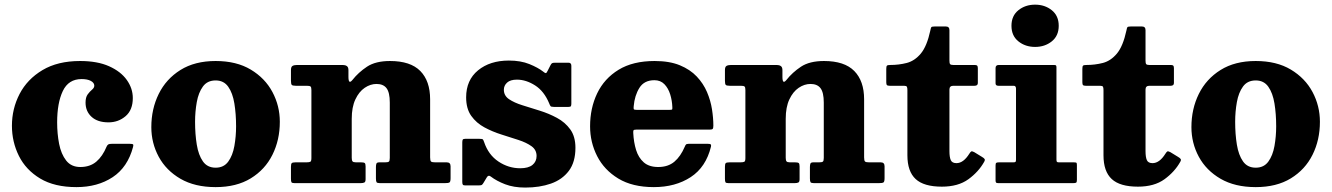

<svg xmlns="http://www.w3.org/2000/svg" viewBox="-20 -806 5862 845"><path d="M32.5 -252.5Q32.5 -327.5 66.2 -392.5Q100 -457.5 167 -497.5Q234 -537.5 332.5 -537.5Q408.5 -537.5 460 -514.5Q511.5 -491.5 538 -454.2Q564.5 -417 564.5 -374.5Q564.5 -322 532.8 -294.8Q501 -267.5 457.5 -267.5Q409.5 -267.5 383 -291.8Q356.5 -316 356.5 -354.5Q356.5 -378 366 -390.8Q375.5 -403.5 385.2 -411.5Q395 -419.5 395 -429Q395 -441.5 380 -449.8Q365 -458 339 -458Q281.5 -458 256.5 -405.5Q231.5 -353 231.5 -267.5Q231.5 -217.5 240.2 -172.8Q249 -128 271.2 -99.5Q293.5 -71 333.5 -71Q376 -71 403.8 -94.5Q431.5 -118 449.5 -161.5Q452.5 -168 456.8 -170.5Q461 -173 471.5 -173H551.5Q563 -173 565.5 -170.5Q568 -168 565.5 -159Q542 -70 475.8 -26.2Q409.5 17.5 316.5 17.5Q220 17.5 157 -20.2Q94 -58 63.2 -119.8Q32.5 -181.5 32.5 -252.5Z M646 -246.5Q646 -326.5 678.5 -392.5Q711 -458.5 774.2 -498Q837.5 -537.5 929 -537.5Q1020.5 -537.5 1083.5 -499.8Q1146.5 -462 1179 -401Q1211.5 -340 1211.5 -270Q1211.5 -190 1179 -124.8Q1146.5 -59.5 1083.5 -21Q1020.5 17.5 929 17.5Q837.5 17.5 774.2 -19.2Q711 -56 678.5 -116.2Q646 -176.5 646 -246.5ZM838.5 -270Q838.5 -215.5 846 -169.5Q853.5 -123.5 873 -95.8Q892.5 -68 929 -68Q965 -68 984.5 -94.8Q1004 -121.5 1011.5 -163.5Q1019 -205.5 1019 -250Q1019 -304.5 1011.5 -350.5Q1004 -396.5 984.5 -424.2Q965 -452 929 -452Q892.5 -452 873 -425.2Q853.5 -398.5 846 -356.5Q838.5 -314.5 838.5 -270Z M1330.5 -428.5H1281.5Q1267.5 -428.5 1264 -432.5Q1260.5 -436.5 1260.5 -450.5V-497.5Q1260.5 -512 1267.5 -516Q1274.5 -520 1287 -520H1489Q1499.5 -520 1506.5 -515.2Q1513.5 -510.5 1513.5 -497V-468Q1513.5 -432.5 1531 -454Q1557.5 -487.5 1595.2 -512.5Q1633 -537.5 1696.5 -537.5Q1786.5 -537.5 1829.8 -493.5Q1873 -449.5 1873 -369V-113.5Q1873 -99 1877 -95.2Q1881 -91.5 1895.5 -91.5H1946.5Q1963 -91.5 1963 -74V-22Q1963 -6 1958 -3Q1953 0 1938 0H1652Q1640 0 1637.2 -4.2Q1634.5 -8.5 1634.5 -21V-71Q1634.5 -81 1636.8 -86.2Q1639 -91.5 1649.5 -91.5H1674.5Q1687.5 -91.5 1691.5 -94.8Q1695.5 -98 1695.5 -111V-354.5Q1695.5 -399 1681.2 -417.8Q1667 -436.5 1637 -436.5Q1610 -436.5 1585 -419.5Q1560 -402.5 1544 -368.5Q1528 -334.5 1528 -283V-111.5Q1528 -100 1531.5 -95.8Q1535 -91.5 1547 -91.5H1569.5Q1581 -91.5 1585 -88.5Q1589 -85.5 1589 -73.5V-17.5Q1589 -5.5 1583.5 -2.8Q1578 0 1567 0H1276Q1265 0 1262.8 -4Q1260.5 -8 1260.5 -19.5V-72Q1260.5 -84.5 1264 -88Q1267.5 -91.5 1280 -91.5H1327.5Q1341.5 -91.5 1346 -94.2Q1350.5 -97 1350.5 -110.5V-409.5Q1350.5 -422 1346.8 -425.2Q1343 -428.5 1330.5 -428.5Z M2397 -351Q2374.5 -405 2334.8 -430.2Q2295 -455.5 2255 -455.5Q2226 -455.5 2211.8 -442.5Q2197.5 -429.5 2197.5 -411Q2197.5 -385 2220.2 -369.5Q2243 -354 2279 -342.8Q2315 -331.5 2355.2 -319Q2395.5 -306.5 2431.2 -287.2Q2467 -268 2489.8 -236.5Q2512.5 -205 2512.5 -155.5Q2512.5 -92.5 2483.5 -54Q2454.5 -15.5 2404.8 2Q2355 19.5 2291.5 19.5Q2241 19.5 2203.2 5Q2165.5 -9.5 2140 -29Q2129.5 -37.5 2122.5 -25.5L2108 -1.5Q2104.5 4.5 2101.2 7.2Q2098 10 2087 10H2027.5Q2019.5 10 2017 6.8Q2014.5 3.5 2014.5 -5.5V-178.5Q2014.5 -187.5 2016.5 -191.2Q2018.5 -195 2027 -195H2090.5Q2102.5 -195 2105 -192.5Q2107.5 -190 2110.5 -181Q2129.5 -124.5 2173.8 -95Q2218 -65.5 2269.5 -65.5Q2305.5 -65.5 2323.5 -80.2Q2341.5 -95 2341.5 -119.5Q2341.5 -146.5 2319.2 -162.5Q2297 -178.5 2261.8 -190Q2226.5 -201.5 2186.8 -214Q2147 -226.5 2111.8 -245.5Q2076.5 -264.5 2054 -296Q2031.5 -327.5 2031.5 -377.5Q2031.5 -453.5 2084 -496.5Q2136.5 -539.5 2219.5 -539.5Q2271.5 -539.5 2309.8 -524Q2348 -508.5 2371 -490.5Q2378 -484.5 2381.8 -484.2Q2385.5 -484 2390 -494L2402.5 -518.5Q2406 -525.5 2409.5 -527.8Q2413 -530 2424 -530H2482Q2494.5 -530 2494.5 -516.5V-350Q2494.5 -342 2492.5 -338.8Q2490.5 -335.5 2482 -335.5H2417.5Q2405.5 -335.5 2402.8 -339.2Q2400 -343 2397 -351Z M2577 -250Q2577 -330 2608.2 -395.2Q2639.5 -460.5 2702.5 -499Q2765.5 -537.5 2861 -537.5Q2926.5 -537.5 2972 -518.8Q3017.5 -500 3046.5 -469.2Q3075.5 -438.5 3091.5 -401Q3107.5 -363.5 3113.5 -325Q3119.5 -286.5 3119.5 -253Q3119.5 -242 3116.5 -238.8Q3113.5 -235.5 3102 -235.5H2779.5Q2770 -235.5 2768.2 -232.5Q2766.5 -229.5 2767 -220.5Q2769 -179.5 2779.5 -145.8Q2790 -112 2813.2 -91.5Q2836.5 -71 2877 -71Q2920 -71 2947.8 -94.2Q2975.5 -117.5 2994 -161Q2996 -166.5 2999 -169.8Q3002 -173 3010.5 -173H3096Q3105.5 -173 3108 -170.5Q3110.5 -168 3109 -160.5Q3087 -70.5 3019.8 -26.5Q2952.5 17.5 2857.5 17.5Q2763.5 17.5 2701.2 -20.2Q2639 -58 2608 -119Q2577 -180 2577 -250ZM2782.5 -322.5H2925.5Q2936 -322.5 2937.8 -324Q2939.5 -325.5 2939 -334.5Q2938 -363.5 2929.5 -390.8Q2921 -418 2904 -435.5Q2887 -453 2860 -453Q2815 -453 2794 -419.2Q2773 -385.5 2769 -339Q2768 -329 2769.2 -325.8Q2770.5 -322.5 2782.5 -322.5Z M3240.5 -428.5H3191.5Q3177.5 -428.5 3174 -432.5Q3170.5 -436.5 3170.5 -450.5V-497.5Q3170.5 -512 3177.5 -516Q3184.5 -520 3197 -520H3399Q3409.5 -520 3416.5 -515.2Q3423.5 -510.5 3423.5 -497V-468Q3423.5 -432.5 3441 -454Q3467.5 -487.5 3505.2 -512.5Q3543 -537.5 3606.5 -537.5Q3696.5 -537.5 3739.8 -493.5Q3783 -449.5 3783 -369V-113.5Q3783 -99 3787 -95.2Q3791 -91.5 3805.5 -91.5H3856.5Q3873 -91.5 3873 -74V-22Q3873 -6 3868 -3Q3863 0 3848 0H3562Q3550 0 3547.2 -4.2Q3544.5 -8.5 3544.5 -21V-71Q3544.5 -81 3546.8 -86.2Q3549 -91.5 3559.5 -91.5H3584.5Q3597.5 -91.5 3601.5 -94.8Q3605.5 -98 3605.5 -111V-354.5Q3605.5 -399 3591.2 -417.8Q3577 -436.5 3547 -436.5Q3520 -436.5 3495 -419.5Q3470 -402.5 3454 -368.5Q3438 -334.5 3438 -283V-111.5Q3438 -100 3441.5 -95.8Q3445 -91.5 3457 -91.5H3479.5Q3491 -91.5 3495 -88.5Q3499 -85.5 3499 -73.5V-17.5Q3499 -5.5 3493.5 -2.8Q3488 0 3477 0H3186Q3175 0 3172.8 -4Q3170.5 -8 3170.5 -19.5V-72Q3170.5 -84.5 3174 -88Q3177.5 -91.5 3190 -91.5H3237.5Q3251.5 -91.5 3256 -94.2Q3260.5 -97 3260.5 -110.5V-409.5Q3260.5 -422 3256.8 -425.2Q3253 -428.5 3240.5 -428.5Z M4311.5 -94Q4287 -50 4242 -17.2Q4197 15.5 4125 15.5Q4046 15.5 4009.8 -18Q3973.5 -51.5 3973.5 -122.5V-409.5Q3973.5 -420 3971.2 -424.2Q3969 -428.5 3958.5 -428.5H3895.5Q3886.5 -428.5 3883.5 -431.5Q3880.5 -434.5 3880.5 -444V-502.5Q3880.5 -514 3883.5 -517Q3886.5 -520 3897.5 -520Q3936 -520 3970.8 -529Q4005.5 -538 4032.5 -570.2Q4059.5 -602.5 4074.5 -672Q4076.5 -682.5 4078.5 -686Q4080.5 -689.5 4094 -689.5H4142.5Q4158.5 -689.5 4158.5 -673.5V-539Q4158.5 -527.5 4161.5 -523.8Q4164.5 -520 4175.5 -520H4270Q4278 -520 4280.8 -517Q4283.5 -514 4283.5 -505.5V-440.5Q4283.5 -428.5 4269 -428.5H4175.5Q4158.5 -428.5 4158.5 -412V-141.5Q4158.5 -114 4164.5 -101Q4170.5 -88 4189.5 -88Q4220 -88 4246 -129.5Q4251 -137.5 4254.5 -139.5Q4258 -141.5 4267.5 -136.5L4301 -116Q4310.5 -110.5 4313.2 -106.2Q4316 -102 4311.5 -94Z M4431.5 -692.5Q4431.5 -736.5 4462 -761Q4492.5 -785.5 4535.5 -785.5Q4578.5 -785.5 4609 -761Q4639.5 -736.5 4639.5 -692.5Q4639.5 -648.5 4609 -624Q4578.5 -599.5 4535.5 -599.5Q4492.5 -599.5 4462 -624Q4431.5 -648.5 4431.5 -692.5ZM4441.5 -428.5H4374Q4361.5 -428.5 4361.5 -439V-506.5Q4361.5 -520 4375.5 -520H4617.5Q4624.5 -520 4627 -518.5Q4629.5 -517 4629.5 -510V-104Q4629.5 -97 4631.2 -94.2Q4633 -91.5 4640 -91.5H4706Q4714 -91.5 4716.8 -90Q4719.5 -88.5 4719.5 -80V-14.5Q4719.5 -4.5 4716.2 -2.2Q4713 0 4703 0H4374.5Q4366.5 0 4364 -2.2Q4361.5 -4.5 4361.5 -12.5V-77Q4361.5 -86.5 4364.2 -89Q4367 -91.5 4376 -91.5H4439Q4447 -91.5 4449.2 -93.5Q4451.5 -95.5 4451.5 -103.5V-415.5Q4451.5 -428.5 4441.5 -428.5Z M5174.5 -94Q5150 -50 5105 -17.2Q5060 15.5 4988 15.5Q4909 15.5 4872.8 -18Q4836.5 -51.5 4836.5 -122.5V-409.5Q4836.5 -420 4834.2 -424.2Q4832 -428.5 4821.5 -428.5H4758.5Q4749.5 -428.5 4746.5 -431.5Q4743.5 -434.5 4743.5 -444V-502.5Q4743.5 -514 4746.5 -517Q4749.5 -520 4760.5 -520Q4799 -520 4833.8 -529Q4868.5 -538 4895.5 -570.2Q4922.5 -602.5 4937.5 -672Q4939.5 -682.5 4941.5 -686Q4943.5 -689.5 4957 -689.5H5005.5Q5021.5 -689.5 5021.5 -673.5V-539Q5021.5 -527.5 5024.5 -523.8Q5027.5 -520 5038.5 -520H5133Q5141 -520 5143.8 -517Q5146.5 -514 5146.5 -505.5V-440.5Q5146.5 -428.5 5132 -428.5H5038.5Q5021.5 -428.5 5021.5 -412V-141.5Q5021.5 -114 5027.5 -101Q5033.5 -88 5052.5 -88Q5083 -88 5109 -129.5Q5114 -137.5 5117.5 -139.5Q5121 -141.5 5130.5 -136.5L5164 -116Q5173.5 -110.5 5176.2 -106.2Q5179 -102 5174.5 -94Z M5223.5 -246.5Q5223.5 -326.5 5256 -392.5Q5288.5 -458.5 5351.8 -498Q5415 -537.5 5506.5 -537.5Q5598 -537.5 5661 -499.8Q5724 -462 5756.5 -401Q5789 -340 5789 -270Q5789 -190 5756.5 -124.8Q5724 -59.5 5661 -21Q5598 17.5 5506.5 17.5Q5415 17.5 5351.8 -19.2Q5288.5 -56 5256 -116.2Q5223.5 -176.5 5223.5 -246.5ZM5416 -270Q5416 -215.5 5423.5 -169.5Q5431 -123.5 5450.5 -95.8Q5470 -68 5506.5 -68Q5542.5 -68 5562 -94.8Q5581.5 -121.5 5589 -163.5Q5596.5 -205.5 5596.5 -250Q5596.5 -304.5 5589 -350.5Q5581.5 -396.5 5562 -424.2Q5542.5 -452 5506.5 -452Q5470 -452 5450.5 -425.2Q5431 -398.5 5423.5 -356.5Q5416 -314.5 5416 -270Z"/></svg>

Font: Besley* Heavy
Style: Regular
Weight: 800
Designer: Owen Earl
Foundry: indestructible type*
Version: Version 3.000; ttfautohint (v1.8.3)